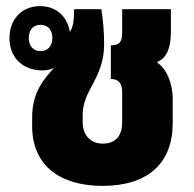

<svg xmlns="http://www.w3.org/2000/svg" viewBox="-20 -592 635 627"><path d="M315 15C464 15 544 -60 544 -190V-270C544 -316 526 -366 494 -387V-390C527 -404 538 -440 538 -487V-562H379V-490C379 -457 373 -444 342 -444V-334C367 -334 379 -321 379 -290V-192C379 -152 360 -123 316 -123C272 -123 250 -155 250 -192V-217C250 -300 320 -335 320 -448C320 -487 317 -524 311 -562H222C222 -532 220 -503 208 -488C201 -535 166 -572 111 -572C50 -572 11 -528 11 -468C11 -399 59 -362 119 -362C133 -362 145 -365 156 -370C127 -337 85 -294 85 -209V-180C85 -53 174 15 315 15ZM112 -425C90 -425 74 -441 74 -468C74 -496 90 -511 112 -511C135 -511 151 -496 151 -468C151 -440 135 -425 112 -425Z"/></svg>

Font: Noto Sans Thai Looped Condensed Black
Style: Regular
Weight: 900
Width: 3
Designer: Sasikarn Vongin, Ben Mitchell
Foundry: The Fontpad Ltd
Version: Version 1.001